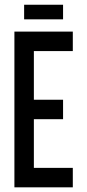

<svg xmlns="http://www.w3.org/2000/svg" viewBox="-20 -802 373 822"><path d="M291.7 -83.3V0H41.7V-666.7H291.7V-583.3H125V-375H250V-291.7H125V-83.3ZM83.3 -719.2V-781.7H250V-719.2Z"/></svg>

Font: Yulong
Style: Regular
Weight: 400
Designer: GGBotNet
Foundry: f0n7.com
Version: 1.00